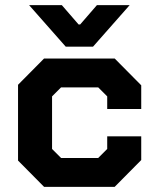

<svg xmlns="http://www.w3.org/2000/svg" viewBox="-20 -725 598 745"><path d="M50 -102V-396L151 -498H425L528 -394V-302H396V-351L361 -386H217L182 -351V-147L217 -112H361L396 -147V-196H528V-104L425 0H151ZM93 -705H220L285 -630H291L356 -705H483L341 -544H235Z"/></svg>

Font: Chakra Petch
Style: Bold
Weight: 700
Designer: Katatrad Aksorn Co.,Ltd.
Foundry: Cadson Demak Co.,Ltd.
Version: Version 1.000; ttfautohint (v1.6)